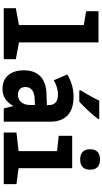

<svg xmlns="http://www.w3.org/2000/svg" viewBox="339 -1151 822 1540"><g transform="rotate(90 750.0 -381.0)"><path d="M46 0H455V-97L320 -122V-760H70V-661L181 -642V-122L46 -97Z M705 -619V-606H796C842 -648 908 -719 934 -757V-766H787C766 -721 739 -672 705 -619ZM692 10C753 10 796 -17 828 -74H831L850 0H956V-373C956 -496 886 -560 757 -560C687 -560 631 -541 577 -510L624 -401C660 -422 697 -435 738 -435C789 -435 823 -415 823 -361V-346L734 -343C617 -339 544 -284 544 -161C544 -54 600 10 692 10ZM739 -114C706 -114 678 -131 678 -174C678 -222 714 -246 772 -248L822 -250V-212C822 -146 785 -114 739 -114Z M1259 -613C1315 -613 1341 -642 1341 -692C1341 -745 1314 -772 1259 -772C1205 -772 1177 -745 1177 -692C1177 -640 1207 -613 1259 -613ZM1043 0H1457V-102L1329 -119V-549H1069V-441L1192 -428V-119L1043 -102Z"/></g></svg>

Font: Noto Sans Mono ExtraCondensed ExtraBold
Style: Regular
Weight: 800
Width: 2
Designer: Monotype Design Team
Foundry: Monotype Imaging Inc.
Version: Version 2.014